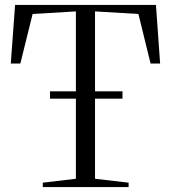

<svg xmlns="http://www.w3.org/2000/svg" viewBox="-20 -763 697 783"><path d="M289.5 -34V-716.5L113 -706L63 -504H24L41.5 -743H616L633 -504H594L544.5 -706L367.5 -716.5V-34L504.5 -18V0H154.5V-18ZM479.5 -390.5V-360.5H184V-390.5Z"/></svg>

Font: Merriweather 144pt Light
Style: Regular
Weight: 300
Version: Version 2.100